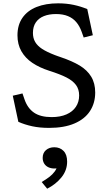

<svg xmlns="http://www.w3.org/2000/svg" viewBox="-20 -762 660 1162"><path d="M91 -24.8 57.3 -182.8 116 -196.5 128.3 -160.8Q146.7 -107.2 186 -80.2Q225.3 -53.3 292.5 -53.3Q344.8 -53.3 382.2 -69.7Q419.7 -86 439.3 -115.6Q459 -145.2 459 -184.3Q459 -221.7 439.8 -247.7Q420.5 -273.7 382.2 -293.2Q344 -312.8 277.7 -333.8Q218 -353 175.5 -381.8Q133 -410.5 109.3 -452.1Q85.7 -493.7 85.7 -548.3Q85.7 -610.8 115.8 -654.2Q146 -697.7 201.4 -719.8Q256.8 -741.8 331.7 -741.8Q382.2 -741.8 425.7 -732.5Q469.2 -723.2 508.2 -707L541.8 -548.7L486.5 -535L474.3 -569.3Q461.7 -604.7 441.4 -628.4Q421.2 -652.2 391.2 -664.5Q361.3 -676.8 320 -677Q277.7 -677.2 246.1 -664.7Q214.5 -652.2 196.9 -626.6Q179.3 -601 179.3 -562.7Q179.3 -531.2 193 -507.8Q206.7 -484.5 234.7 -466.1Q262.7 -447.7 312 -428.7Q321.5 -425 329.2 -422.4Q337 -419.8 347 -416.2Q417.3 -392.5 462.5 -365.2Q507.7 -337.8 531.9 -298.1Q556.2 -258.3 556.2 -201.8Q556 -137.7 524.4 -89.5Q492.8 -41.3 430.5 -14.7Q368.2 12 277.5 12Q220 12 174.6 2.1Q129.2 -7.8 91 -24.8ZM328.7 234.7 345.7 249.7Q330 257.8 309.7 257.8Q288.7 257.8 272.5 250.1Q256.3 242.3 247.3 227.7Q238.3 213 238.3 193.3Q238.3 163.7 258.2 146.4Q278.2 129.2 308.7 129.2Q342.7 129.2 364.5 151.3Q386.3 173.5 386.3 216Q386.3 269.2 351.9 311.5Q317.5 353.8 265.5 380L232.3 339.5Q260.5 322.8 279.2 308.4Q297.8 294 311.2 275.8Q324.7 257.5 328.7 234.7Z"/></svg>

Font: Monaspace Xenon Var ExtraLight
Style: Regular
Weight: 200
Designer: Riley Cran and the Lettermatic Team
Version: Version 1.200 (Monaspace Xenon Var)